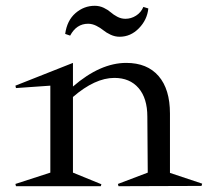

<svg xmlns="http://www.w3.org/2000/svg" viewBox="-20 -643 725 663"><path d="M35.2 -338.9 33.2 -347.2 231.9 -425.8V-344.2Q326.2 -425.8 416 -425.8Q488.3 -425.8 527.6 -380.4Q566.9 -335 566.9 -251V-45.9L678.2 -8.8L675.8 -1L389.2 0L387.2 -7.8L490.2 -46.9L488.8 -240.2Q488.8 -303.7 458.5 -338.9Q428.2 -374 375 -374Q308.1 -374 231.9 -308.1V-46.9L330.1 -6.8L328.1 0H35.2L33.2 -7.8L153.8 -46.9V-347.2ZM205.1 -525.9Q211.4 -572.3 240.7 -597.7Q270 -623 307.1 -623Q323.7 -623 338.4 -616Q353 -608.9 362.3 -600.6Q371.6 -592.3 385 -585.2Q398.4 -578.1 413.1 -578.1Q432.6 -578.1 449.7 -588.9Q466.8 -599.6 475.1 -619.1L492.2 -613.8Q488.3 -574.7 459.7 -545.4Q431.2 -516.1 393.1 -516.1Q377 -516.1 361.8 -523.2Q346.7 -530.3 336.7 -538.6Q326.7 -546.9 312.5 -554Q298.3 -561 284.2 -561Q244.1 -561 222.2 -520Z"/></svg>

Font: Halibut
Style: Regular
Weight: 400
Designer: Matteo Maggi
Foundry: Collletttivo
Version: Version 3.080 | FøM Fix